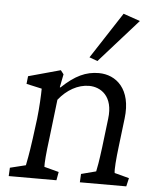

<svg xmlns="http://www.w3.org/2000/svg" viewBox="-55 -843 729 890"><g transform="rotate(5 309.5 -398.0)"><path d="M19 0H241L248 -39L180 -57C179 -75 182 -118 192 -194L213 -372C251 -420 302 -449 354 -449C407 -449 469 -412 455 -304L439 -171C430 -101 425 -75 421 -57L352 -39L350 0H566L575 -39L507 -57C504 -72 508 -123 515 -180L531 -313C548 -451 474 -512 394 -512C334 -512 284 -489 222 -430L219 -431L231 -492L217 -510L68 -469L64 -433L136 -417C136 -390 133 -328 127 -276L115 -184C104 -103 97 -74 94 -57L21 -39ZM344 -581 382 -567 562 -769 484 -796Z"/></g></svg>

Font: TPK Tissa Web
Style: Italic
Weight: 400
Italic angle: -7°
Designer: Jacques Le Bailly, Suppakit Chalermlarp | Katatrad Co.,Ltd.
Foundry: Jacques Le Bailly, Cadson Demak Co.,Ltd.
Version: Version 5.000;Glyphs 3.1.2 (3151)